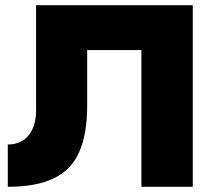

<svg xmlns="http://www.w3.org/2000/svg" viewBox="-20 -720 843 740"><path d="M723 -700H119V-294Q119 -264 111.5 -239.5Q104 -215 90 -198Q76 -181 55.5 -172Q35 -163 10 -163V0Q119 0 187 -32.5Q255 -65 285.5 -134.5Q316 -204 316 -313V-527H525V0H723Z"/></svg>

Font: Jost ExtraBold
Style: Regular
Weight: 800
Version: Version 3.710